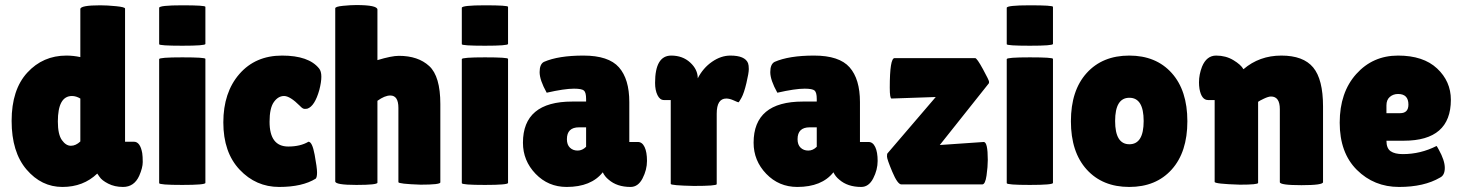

<svg xmlns="http://www.w3.org/2000/svg" viewBox="-20 -730 5783 760"><path d="M298 -694Q298 -709 377 -709Q404 -709 439.5 -705.5Q475 -702 475 -696V-169H510Q535 -169 543 -124Q545 -111 545 -88.5Q545 -66 531 -34Q511 10 467 10Q434 10 408.5 -3Q383 -16 374 -30L365 -43Q310 10 227 10Q144 10 85 -59Q26 -128 26 -251.5Q26 -375 88 -442.5Q150 -510 243 -510Q270 -510 298 -504ZM265 -350Q209 -350 209 -249Q209 -198 225 -175.5Q241 -153 260.5 -153Q280 -153 298 -170V-340Q281 -350 265 -350Z M793 -6Q793 2 701.5 2Q610 2 610 -5V-496Q610 -503 701.5 -503Q793 -503 793 -497ZM793 -556Q793 -549 701.5 -549Q610 -549 610 -555V-699Q610 -709 701.5 -709Q793 -709 793 -703Z M1047 -248Q1047 -150 1121 -150Q1169 -150 1201 -169Q1216 -169 1225.5 -117.5Q1235 -66 1235 -47.5Q1235 -29 1230 -23Q1177 10 1085 10Q993 10 928.5 -58.5Q864 -127 864 -245.5Q864 -364 927.5 -437Q991 -510 1096.5 -510Q1202 -510 1243 -459Q1252 -448 1252 -426.5Q1252 -405 1244 -374Q1226 -310 1197 -300Q1193 -299 1185.5 -299Q1178 -299 1167 -311Q1128 -350 1104.5 -350Q1081 -350 1064 -326Q1047 -302 1047 -248Z M1474 -7Q1474 2 1390.5 2Q1307 2 1307 -12V-697Q1307 -704 1338 -707Q1369 -710 1390 -710Q1474 -710 1474 -692V-492Q1530 -509 1559 -509Q1635 -509 1679 -468.5Q1723 -428 1723 -318V-8Q1723 1 1645 1Q1557 -2 1557 -9V-303Q1557 -352 1525 -352Q1503 -352 1474 -331Z M1991 -6Q1991 2 1899.5 2Q1808 2 1808 -5V-496Q1808 -503 1899.5 -503Q1991 -503 1991 -497ZM1991 -556Q1991 -549 1899.5 -549Q1808 -549 1808 -555V-699Q1808 -709 1899.5 -709Q1991 -709 1991 -703Z M2144 -363Q2116 -413 2116 -444.5Q2116 -476 2133 -485Q2190 -510 2289.5 -510Q2389 -510 2430 -463.5Q2471 -417 2471 -326V-168H2505Q2522 -168 2531.5 -148Q2541 -128 2541 -93Q2541 -58 2523.5 -24Q2506 10 2476 10Q2422 10 2389 -19Q2374 -31 2366 -48Q2320 10 2223 10Q2150 10 2100 -42Q2050 -94 2050 -165Q2050 -328 2245 -328H2300V-338Q2300 -364 2291.5 -371.5Q2283 -379 2252 -379Q2214 -379 2144 -363ZM2224 -179Q2224 -157 2236 -145.5Q2248 -134 2266.5 -134Q2285 -134 2300 -149V-226H2272Q2224 -226 2224 -179Z M2817 -1Q2817 6 2726 6Q2635 4 2635 -2V-334H2608Q2592 -334 2582.5 -353.5Q2573 -373 2573 -402Q2573 -510 2637 -510Q2682 -510 2712 -482.5Q2742 -455 2742 -420Q2763 -461 2798.5 -485.5Q2834 -510 2871 -510Q2929 -510 2941 -480Q2944 -472 2944 -456.5Q2944 -441 2934.5 -401Q2925 -361 2915 -343Q2905 -325 2903 -325Q2901 -325 2884.5 -332.5Q2868 -340 2855 -340Q2817 -340 2817 -280Z M3057 -363Q3029 -413 3029 -444.5Q3029 -476 3046 -485Q3103 -510 3202.5 -510Q3302 -510 3343 -463.5Q3384 -417 3384 -326V-168H3418Q3435 -168 3444.5 -148Q3454 -128 3454 -93Q3454 -58 3436.5 -24Q3419 10 3389 10Q3335 10 3302 -19Q3287 -31 3279 -48Q3233 10 3136 10Q3063 10 3013 -42Q2963 -94 2963 -165Q2963 -328 3158 -328H3213V-338Q3213 -364 3204.5 -371.5Q3196 -379 3165 -379Q3127 -379 3057 -363ZM3137 -179Q3137 -157 3149 -145.5Q3161 -134 3179.5 -134Q3198 -134 3213 -149V-226H3185Q3137 -226 3137 -179Z M3509 -340Q3502 -340 3502 -383Q3502 -500 3521 -500H3840Q3847 -500 3871 -456Q3895 -412 3895 -406.5Q3895 -401 3894 -400L3700 -156L3874 -168Q3890 -168 3890 -97Q3890 -70 3885 -35Q3880 0 3868 0H3548Q3533 0 3512 -50Q3491 -100 3491 -110.5Q3491 -121 3493 -123L3684 -346Z M4148 -6Q4148 2 4056.5 2Q3965 2 3965 -5V-496Q3965 -503 4056.5 -503Q4148 -503 4148 -497ZM4148 -556Q4148 -549 4056.5 -549Q3965 -549 3965 -555V-699Q3965 -709 4056.5 -709Q4148 -709 4148 -703Z M4281.5 -59Q4219 -128 4219 -250Q4219 -372 4281.5 -441Q4344 -510 4450 -510Q4556 -510 4618 -441Q4680 -372 4680 -250Q4680 -128 4618 -59Q4556 10 4450 10Q4344 10 4281.5 -59ZM4450.5 -343Q4394 -343 4394 -251Q4394 -159 4450.5 -159Q4507 -159 4507 -251Q4507 -343 4450.5 -343Z M4960 -6Q4960 1 4888 1Q4788 -2 4788 -10V-334H4762Q4736 -334 4728 -378Q4726 -391 4726 -404Q4726 -435 4738 -466Q4756 -510 4794 -510Q4832 -510 4862 -492Q4892 -474 4902 -456Q4965 -510 5052 -510Q5139 -510 5178 -463Q5217 -416 5217 -309V-9Q5217 3 5131.5 3Q5046 3 5046 -9V-298Q5046 -348 5011 -348Q5001 -348 4983 -339.5Q4965 -331 4960 -327Z M5680 -27Q5617 10 5518 10Q5419 10 5351 -57.5Q5283 -125 5283 -244.5Q5283 -364 5348.5 -437Q5414 -510 5514 -510Q5614 -510 5668.5 -459Q5723 -408 5723 -335Q5723 -173 5537 -173H5468Q5468 -143 5484.5 -131.5Q5501 -120 5533 -120Q5603 -120 5666 -152Q5667 -153 5675 -138Q5699 -95 5699 -65.5Q5699 -36 5680 -27ZM5555 -316Q5555 -358 5514 -358Q5495 -358 5481.5 -346.5Q5468 -335 5468 -313V-282H5522Q5555 -282 5555 -316Z"/></svg>

Font: Lilita One
Style: Regular
Weight: 400
Designer: Juan Montoreano
Foundry: Juan Montoreano
Version: Version 1.002